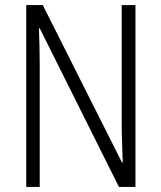

<svg xmlns="http://www.w3.org/2000/svg" viewBox="-20 -785 634 754"><path d="M512 -51H447L136 -674H133Q134 -641 135 -606Q136 -571 136 -531V-51H83V-765H148L459 -147H462Q461 -183 459.5 -223Q458 -263 458 -293V-765H512Z"/></svg>

Font: Noto Sans Tamil UI Condensed Light
Style: Regular
Weight: 300
Width: 3
Designer: Jelle Bosma - Monotype Design Team
Foundry: Monotype Imaging Inc.
Version: Version 2.004; ttfautohint (v1.8.4.7-5d5b)